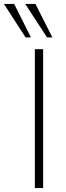

<svg xmlns="http://www.w3.org/2000/svg" viewBox="-80 -955 336 975"><path d="M97 0V-705H139V0ZM159 -765 48 -935H100L186 -765ZM50 -765 -60 -935H-8L77 -765Z"/></svg>

Font: Mulish ExtraLight
Style: Regular
Weight: 200
Designer: Vernon Adams
Foundry: Vernon Adams
Version: Version 3.603